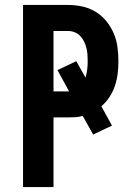

<svg xmlns="http://www.w3.org/2000/svg" viewBox="-20 -755 540 775"><path d="M73 0V-735H254Q283 -735 311.5 -729Q340 -723 365 -708Q390 -693 408.5 -670.5Q427 -648 438.5 -621.5Q450 -595 454 -566Q458 -537 458 -508Q458 -483 455 -458Q452 -433 444 -409Q436 -385 422 -363.5Q408 -342 389 -326L432 -248L356 -212L314 -287Q299 -283 284 -282Q269 -281 254 -281H196V0ZM259 -386 212 -472 288 -508 325 -442Q330 -458 332 -474.5Q334 -491 334 -508Q334 -522 333 -535.5Q332 -549 328.5 -562.5Q325 -576 319 -588Q313 -600 303.5 -610Q294 -620 281 -625Q268 -630 254 -630H196V-386Z"/></svg>

Font: Iosevka Extrabold
Style: Regular
Weight: 800
Monospace: yes
Designer: Belleve Invis
Foundry: Belleve Invis
Version: Version 32.5.0; ttfautohint (v1.8.4)